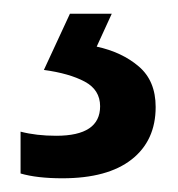

<svg xmlns="http://www.w3.org/2000/svg" viewBox="-20 -20 260 280"><path d="M207 136Q207 185 172 212.5Q137 240 71 240Q34 240 10 233V172Q33 178 62 178Q126 178 126 135Q126 111 103.5 99Q81 87 44 82L82 0H143L121 48Q158 56 182.5 77Q207 98 207 136Z"/></svg>

Font: Noto Sans Lao UI SemCond Med
Style: Regular
Weight: 500
Width: 4
Designer: Monotype Design Team
Foundry: Monotype Imaging Inc.
Version: Version 2.000; ttfautohint (v1.8.4.7-5d5b)